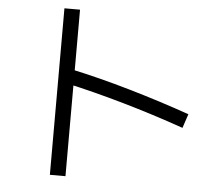

<svg xmlns="http://www.w3.org/2000/svg" viewBox="-57 -851 1114 981"><g transform="rotate(5 500.0 -360.0)"><path d="M888 -231Q731 -286 575.5 -330.5Q420 -375 280 -406L300 -479Q444 -448 602.5 -402Q761 -356 912 -303ZM234 67V-787H314V67Z"/></g></svg>

Font: M PLUS 1 Code
Style: Regular
Weight: 400
Designer: Coji Morishita
Foundry: UNDERFOREST DESIGN
Version: Version 1.005